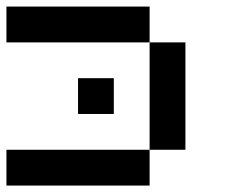

<svg xmlns="http://www.w3.org/2000/svg" viewBox="-20 -576 707 596"><path d="M444.4 -111.1V-444.4H555.6V-111.1ZM0 -444.4V-555.6H444.4V-444.4ZM0 0V-111.1H444.4V0ZM222.2 -222.2V-333.3H333.3V-222.2Z"/></svg>

Font: Pixeloid Sans
Style: Regular
Weight: 400
Designer: GGBotNet
Foundry: GGBotNet
Version: 0.5